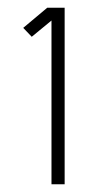

<svg xmlns="http://www.w3.org/2000/svg" viewBox="-20 -723 227 496"><path d="M147 -247H113V-670L62 -628L40 -651L102 -703H147Z"/></svg>

Font: Kulim Park ExtraLight
Style: Regular
Weight: 275
Designer: Noponies / Dale Sattler
Foundry: Noponies
Version: Version 1.000; ttfautohint (v1.8.3)